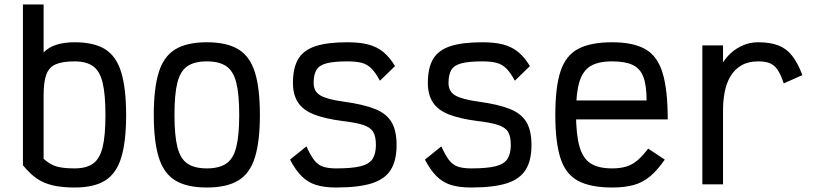

<svg xmlns="http://www.w3.org/2000/svg" viewBox="-20 -820 3640 854"><path d="M312 14Q256 14 215 4.5Q174 -5 143 -26.5Q112 -48 82 -85V-800H174V-587Q198 -611 232.5 -621.5Q267 -632 312 -632Q399 -632 448.5 -600.5Q498 -569 519.5 -497.5Q541 -426 541 -308Q541 -191 519.5 -120Q498 -49 448.5 -17.5Q399 14 312 14ZM312 -71Q364 -71 394 -92.5Q424 -114 436.5 -165.5Q449 -217 449 -308Q449 -400 436.5 -452Q424 -504 394 -525.5Q364 -547 312 -547Q258 -547 228 -534Q198 -521 186 -488.5Q174 -456 174 -395V-114Q201 -89 230 -80Q259 -71 312 -71Z M900 14Q811 14 759.5 -17.5Q708 -49 686 -120.5Q664 -192 664 -309Q664 -427 686 -498Q708 -569 759.5 -600.5Q811 -632 900 -632Q989 -632 1040.5 -600.5Q1092 -569 1114 -498Q1136 -427 1136 -309Q1136 -192 1114 -120.5Q1092 -49 1040.5 -17.5Q989 14 900 14ZM900 -71Q955 -71 986.5 -92.5Q1018 -114 1031 -166Q1044 -218 1044 -309Q1044 -401 1031 -452.5Q1018 -504 986.5 -525.5Q955 -547 900 -547Q845 -547 813.5 -525.5Q782 -504 769 -452.5Q756 -401 756 -309Q756 -218 769 -166Q782 -114 813.5 -92.5Q845 -71 900 -71Z M1475 14Q1422 14 1385.5 2.5Q1349 -9 1321.5 -36.5Q1294 -64 1270 -110L1343 -169Q1360 -131 1376.5 -109Q1393 -87 1416 -79Q1439 -71 1475 -71Q1546 -71 1584 -80.5Q1622 -90 1637 -113Q1652 -136 1652 -175Q1652 -214 1639.5 -234Q1627 -254 1594.5 -264.5Q1562 -275 1502 -282Q1425 -292 1376.5 -311Q1328 -330 1305.5 -364.5Q1283 -399 1283 -451Q1283 -518 1306.5 -557.5Q1330 -597 1383 -614.5Q1436 -632 1525 -632Q1581 -632 1618.5 -622Q1656 -612 1684.5 -589Q1713 -566 1737 -526L1670 -461Q1651 -496 1633 -514.5Q1615 -533 1590.5 -540Q1566 -547 1525 -547Q1466 -547 1433 -538.5Q1400 -530 1387.5 -509Q1375 -488 1375 -451Q1375 -413 1405 -395.5Q1435 -378 1508 -368Q1596 -356 1647.5 -335.5Q1699 -315 1721.5 -277Q1744 -239 1744 -175Q1744 -106 1718 -64.5Q1692 -23 1633.5 -4.5Q1575 14 1475 14Z M2075 14Q2022 14 1985.5 2.5Q1949 -9 1921.5 -36.5Q1894 -64 1870 -110L1943 -169Q1960 -131 1976.5 -109Q1993 -87 2016 -79Q2039 -71 2075 -71Q2146 -71 2184 -80.5Q2222 -90 2237 -113Q2252 -136 2252 -175Q2252 -214 2239.5 -234Q2227 -254 2194.5 -264.5Q2162 -275 2102 -282Q2025 -292 1976.5 -311Q1928 -330 1905.5 -364.5Q1883 -399 1883 -451Q1883 -518 1906.5 -557.5Q1930 -597 1983 -614.5Q2036 -632 2125 -632Q2181 -632 2218.5 -622Q2256 -612 2284.5 -589Q2313 -566 2337 -526L2270 -461Q2251 -496 2233 -514.5Q2215 -533 2190.5 -540Q2166 -547 2125 -547Q2066 -547 2033 -538.5Q2000 -530 1987.5 -509Q1975 -488 1975 -451Q1975 -413 2005 -395.5Q2035 -378 2108 -368Q2196 -356 2247.5 -335.5Q2299 -315 2321.5 -277Q2344 -239 2344 -175Q2344 -106 2318 -64.5Q2292 -23 2233.5 -4.5Q2175 14 2075 14Z M2703 14Q2607 14 2551.5 -15.5Q2496 -45 2473 -116Q2450 -187 2450 -309Q2450 -432 2473 -502.5Q2496 -573 2551.5 -602.5Q2607 -632 2703 -632Q2797 -632 2851 -601Q2905 -570 2927.5 -494.5Q2950 -419 2950 -289H2479V-373H2856Q2856 -439 2842 -477Q2828 -515 2794.5 -531Q2761 -547 2703 -547Q2641 -547 2606.5 -526Q2572 -505 2557 -455.5Q2542 -406 2542 -318Q2542 -224 2557 -170Q2572 -116 2606.5 -93.5Q2641 -71 2703 -71Q2738 -71 2765 -79Q2792 -87 2815 -106.5Q2838 -126 2863 -159L2937 -110Q2904 -63 2872 -36Q2840 -9 2800 2.5Q2760 14 2703 14Z M3104 0V-618H3196V-542Q3209 -564 3231.5 -584.5Q3254 -605 3285 -618.5Q3316 -632 3352 -632Q3406 -632 3442 -618Q3478 -604 3503 -572.5Q3528 -541 3549 -486L3466 -449Q3453 -488 3439 -509Q3425 -530 3405 -538.5Q3385 -547 3352 -547Q3308 -547 3277.5 -529Q3247 -511 3229 -480.5Q3211 -450 3203.5 -411.5Q3196 -373 3196 -332V0Z"/></svg>

Font: Victor Mono Thin SemiBold
Style: Regular
Weight: 600
Monospace: yes
Version: Version 1.561;gftools[0.9.30]